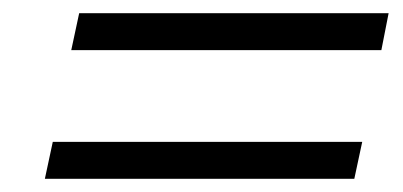

<svg xmlns="http://www.w3.org/2000/svg" viewBox="-20 -449 611 291"><path d="M100 -429H569L558 -373H88ZM60 -234H529L517 -178H48Z"/></svg>

Font: Trirong Medium
Style: Italic
Weight: 500
Italic angle: -12°
Designer: Katatrad Team
Foundry: CadsonDemak
Version: Version 1.001